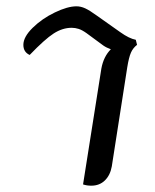

<svg xmlns="http://www.w3.org/2000/svg" viewBox="-20 -582 490 608"><path d="M414 -440Q401 -430 394.5 -415Q388 -400 383 -369L334 -55Q329 -27 312 -10.5Q295 6 269 6Q255 6 243 2L301 -365Q308 -403 331 -426Q317 -431 307 -438L254 -477Q240 -487 229 -490.5Q218 -494 207 -494Q178 -494 150 -476Q122 -458 74 -408Q54 -417 54 -440Q54 -465 83.5 -494Q113 -523 153.5 -542.5Q194 -562 222 -562Q236 -562 250 -555.5Q264 -549 286 -533L361 -480Q389 -460 410 -456Z"/></svg>

Font: Thasadith
Style: Bold Italic
Weight: 700
Italic angle: -9°
Designer: Cadson Demak Co.,Ltd.
Foundry: Cadson Demak Co.,Ltd.
Version: Version 1.000; ttfautohint (v1.6)